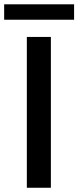

<svg xmlns="http://www.w3.org/2000/svg" viewBox="-44 -885 370 905"><path d="M195.8 -710.9H82.5V0H195.8ZM305.2 -864.7H-24.4V-792H305.2Z"/></svg>

Font: Bert Sans Medium
Style: Regular
Weight: 500
Designer: Christian Robertson (Google), Cristiano Sobral
Foundry: Google, Cristiano Sobral
Version: Version 3.101